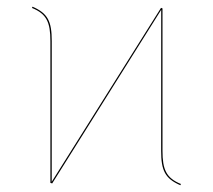

<svg xmlns="http://www.w3.org/2000/svg" viewBox="-20 -542 630 568"><path d="M460.7 -96V-517.2L456.4 -518.8L133 -4.2C133.1 -22.9 133.1 -297.2 133.1 -420.2C133.1 -478.9 121.6 -502.4 76.2 -522.2L74.6 -518.5C117.9 -500.9 129.1 -476.2 129.1 -420.2V-0.9L134.4 0.6L456.9 -513C456.8 -494.4 456.7 -219 456.7 -96C456.7 -37.4 468.2 -13.9 513.6 6L515.2 2.3C471.9 -15.4 460.7 -40 460.7 -96Z"/></svg>

Font: Fira Sans Four
Style: Regular
Weight: 100
Designer: Carrois Corporate & Edenspiekermann AG
Foundry: Carrois Corporate GbR & Edenspiekermann AG
Version: Version 4.203;PS 004.203;hotconv 1.0.88;makeotf.lib2.5.64775